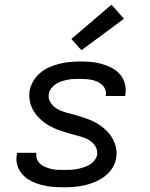

<svg xmlns="http://www.w3.org/2000/svg" viewBox="-20 -790 640 818"><path d="M253 8Q228 8 204 6Q180 4 157 -2Q134 -8 113 -18.5Q92 -29 76.5 -46Q61 -63 54 -85.5Q47 -108 52 -133Q52 -135 52 -136.5Q52 -138 53 -139H135Q135 -138 135 -137.5Q135 -137 135 -137Q133 -123 138 -111Q143 -99 152.5 -91Q162 -83 174.5 -78Q187 -73 199.5 -70Q212 -67 225.5 -66.5Q239 -66 253 -66Q266 -66 279.5 -66.5Q293 -67 306.5 -69.5Q320 -72 333.5 -76Q347 -80 359.5 -87Q372 -94 381.5 -105.5Q391 -117 394 -130Q396 -147 389 -161.5Q382 -176 370.5 -185.5Q359 -195 344 -201Q329 -207 314 -211Q299 -215 283.5 -219Q268 -223 253 -228Q238 -233 223.5 -238.5Q209 -244 195 -251.5Q181 -259 169 -268Q157 -277 146 -288Q135 -299 126.5 -312Q118 -325 112.5 -339.5Q107 -354 105.5 -370Q104 -386 106 -403Q110 -424 122 -444.5Q134 -465 152 -480Q170 -495 191 -504Q212 -513 234 -518.5Q256 -524 277.5 -526Q299 -528 321 -528Q345 -528 368.5 -526Q392 -524 414 -517.5Q436 -511 456.5 -500.5Q477 -490 491.5 -473Q506 -456 512 -433.5Q518 -411 514 -387Q514 -386 513.5 -384Q513 -382 513 -381H430Q430 -382 430 -382.5Q430 -383 431 -384Q433 -397 428.5 -408.5Q424 -420 415 -428.5Q406 -437 395 -442Q384 -447 371.5 -449.5Q359 -452 346.5 -453Q334 -454 321 -454Q308 -454 295 -453.5Q282 -453 269 -450.5Q256 -448 243.5 -444Q231 -440 219 -432.5Q207 -425 198.5 -414Q190 -403 188 -390Q185 -374 192 -359.5Q199 -345 211 -335Q223 -325 237.5 -319Q252 -313 267 -309Q282 -305 297.5 -301Q313 -297 328 -292Q343 -287 357.5 -281.5Q372 -276 386 -268.5Q400 -261 412 -252Q424 -243 435 -232Q446 -221 454.5 -208Q463 -195 468.5 -180.5Q474 -166 476 -150Q478 -134 475 -118Q472 -95 459 -74.5Q446 -54 427 -39.5Q408 -25 386 -15.5Q364 -6 342 -1Q320 4 297.5 6Q275 8 253 8ZM327 -576 284 -624 455 -770 508 -710Z"/></svg>

Font: Iosevka SS04 Extended
Style: Italic
Weight: 400
Width: 7
Italic angle: -9°
Monospace: yes
Designer: Belleve Invis
Foundry: Belleve Invis
Version: Version 19.0.0; ttfautohint (v1.8.4)